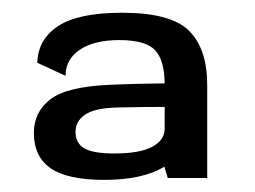

<svg xmlns="http://www.w3.org/2000/svg" viewBox="-20 -702 410 309"><path d="M250 -415.5H313.5V-565Q313.5 -623.5 284.2 -652.5Q255 -681.5 176.5 -681.5Q106 -681.5 73.5 -660Q41 -638.5 40 -601L85.5 -580Q85.5 -606.5 108.5 -622Q131.5 -637.5 172 -637.5Q214.5 -637.5 229.8 -621Q245 -604.5 245 -565.5V-432ZM148 -412.5Q208.5 -412.5 243.8 -433.2Q279 -454 279 -485.5L245 -495Q245 -476.5 225 -465.8Q205 -455 164 -455Q130 -455 115.8 -463.2Q101.5 -471.5 101.5 -490Q101.5 -506.5 116.5 -517.2Q131.5 -528 168.5 -529Q209 -530 256 -530V-568Q199.5 -567.5 156.5 -565.5Q87 -562.5 60.8 -542Q34.5 -521.5 34.5 -488Q34.5 -450 61.5 -431.2Q88.5 -412.5 148 -412.5Z"/></svg>

Font: Anybody UltraCondensed Thin Medium
Style: Regular
Weight: 500
Version: Version 1.111